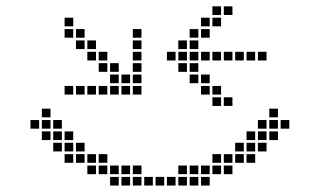

<svg xmlns="http://www.w3.org/2000/svg" viewBox="-20 -587 1004 603"><path d="M182.9 -531.4V-504.3H210V-531.4ZM397.1 -31.4V-4.3H424.3V-31.4ZM432.9 -31.4V-4.3H460V-31.4ZM468.6 -31.4V-4.3H495.7V-31.4ZM504.3 -31.4V-4.3H531.4V-31.4ZM540 -31.4V-4.3H567.1V-31.4ZM361.4 -31.4V-4.3H388.6V-31.4ZM361.4 -67.1V-40H388.6V-67.1ZM325.7 -67.1V-40H352.9V-67.1ZM290 -67.1V-40H317.1V-67.1ZM254.3 -67.1V-40H281.4V-67.1ZM254.3 -102.9V-75.7H281.4V-102.9ZM218.6 -102.9V-75.7H245.7V-102.9ZM182.9 -138.6V-111.4H210V-138.6ZM147.1 -138.6V-111.4H174.3V-138.6ZM147.1 -174.3V-147.1H174.3V-174.3ZM111.4 -174.3V-147.1H138.6V-174.3ZM111.4 -210V-182.9H138.6V-210ZM75.7 -210V-182.9H102.9V-210ZM111.4 -245.7V-218.6H138.6V-245.7ZM182.9 -102.9V-75.7H210V-102.9ZM218.6 -138.6V-111.4H245.7V-138.6ZM182.9 -174.3V-147.1H210V-174.3ZM147.1 -210V-182.9H174.3V-210ZM397.1 -67.1V-40H424.3V-67.1ZM540 -67.1V-40H567.1V-67.1ZM325.7 -31.4V-4.3H352.9V-31.4ZM575.7 -31.4V-4.3H602.9V-31.4ZM611.4 -31.4V-4.3H638.6V-31.4ZM575.7 -67.1V-40H602.9V-67.1ZM611.4 -67.1V-40H638.6V-67.1ZM647.1 -67.1V-40H674.3V-67.1ZM682.9 -67.1V-40H710V-67.1ZM682.9 -102.9V-75.7H710V-102.9ZM718.6 -102.9V-75.7H745.7V-102.9ZM754.3 -102.9V-75.7H781.4V-102.9ZM290 -102.9V-75.7H317.1V-102.9ZM647.1 -102.9V-75.7H674.3V-102.9ZM718.6 -138.6V-111.4H745.7V-138.6ZM754.3 -138.6V-111.4H781.4V-138.6ZM790 -138.6V-111.4H817.1V-138.6ZM754.3 -174.3V-147.1H781.4V-174.3ZM790 -174.3V-147.1H817.1V-174.3ZM790 -210V-182.9H817.1V-210ZM825.7 -210V-182.9H852.9V-210ZM825.7 -174.3V-147.1H852.9V-174.3ZM825.7 -245.7V-218.6H852.9V-245.7ZM861.4 -210V-182.9H888.6V-210ZM218.6 -495.7V-468.6H245.7V-495.7ZM254.3 -460V-432.9H281.4V-460ZM290 -424.3V-397.1H317.1V-424.3ZM325.7 -388.6V-361.4H352.9V-388.6ZM361.4 -352.9V-325.7H388.6V-352.9ZM397.1 -317.1V-290H424.3V-317.1ZM397.1 -352.9V-325.7H424.3V-352.9ZM397.1 -388.6V-361.4H424.3V-388.6ZM397.1 -424.3V-397.1H424.3V-424.3ZM397.1 -460V-432.9H424.3V-460ZM397.1 -495.7V-468.6H424.3V-495.7ZM361.4 -317.1V-290H388.6V-317.1ZM325.7 -317.1V-290H352.9V-317.1ZM290 -317.1V-290H317.1V-317.1ZM254.3 -317.1V-290H281.4V-317.1ZM218.6 -317.1V-290H245.7V-317.1ZM182.9 -317.1V-290H210V-317.1ZM325.7 -352.9V-325.7H352.9V-352.9ZM290 -388.6V-361.4H317.1V-388.6ZM254.3 -424.3V-397.1H281.4V-424.3ZM218.6 -460V-432.9H245.7V-460ZM182.9 -495.7V-468.6H210V-495.7ZM540 -424.3V-397.1H567.1V-424.3ZM611.4 -424.3V-397.1H638.6V-424.3ZM647.1 -424.3V-397.1H674.3V-424.3ZM682.9 -424.3V-397.1H710V-424.3ZM718.6 -424.3V-397.1H745.7V-424.3ZM754.3 -424.3V-397.1H781.4V-424.3ZM790 -424.3V-397.1H817.1V-424.3ZM540 -388.6V-361.4H567.1V-388.6ZM611.4 -352.9V-325.7H638.6V-352.9ZM575.7 -352.9V-325.7H602.9V-352.9ZM647.1 -317.1V-290H674.3V-317.1ZM611.4 -317.1V-290H638.6V-317.1ZM504.3 -424.3V-397.1H531.4V-424.3ZM540 -460V-432.9H567.1V-460ZM575.7 -495.7V-468.6H602.9V-495.7ZM611.4 -495.7V-468.6H638.6V-495.7ZM611.4 -531.4V-504.3H638.6V-531.4ZM647.1 -531.4V-504.3H674.3V-531.4ZM575.7 -424.3V-397.1H602.9V-424.3ZM575.7 -460V-432.9H602.9V-460ZM575.7 -388.6V-361.4H602.9V-388.6ZM647.1 -567.1V-540H674.3V-567.1ZM647.1 -281.4V-254.3H674.3V-281.4ZM682.9 -281.4V-254.3H710V-281.4ZM682.9 -567.1V-540H710V-567.1Z"/></svg>

Font: Gossip Icons Med Square
Style: Regular
Weight: 400
Designer: Deborah Khodanovich
Version: Version 1.001;Glyphs 3.3.1 (3343)